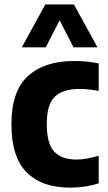

<svg xmlns="http://www.w3.org/2000/svg" viewBox="-20 -828 481 858"><path d="M293.5 10.5Q167 10.5 99 -58Q31 -126.5 31 -272.5Q31 -421.5 105.2 -488.5Q179.5 -555.5 311.5 -555.5Q371 -555.5 421 -544.5V-421.5Q376.5 -430.5 336 -430.5Q259.5 -430.5 224.2 -395.2Q189 -360 189 -275Q189 -185.5 222.5 -150.2Q256 -115 322 -115Q363.5 -115 421 -132V-9Q362 10.5 293.5 10.5ZM77.5 -616.5 182.5 -808H310.5L415.5 -616.5H308.5L246.5 -737.5L184.5 -616.5Z"/></svg>

Font: Encode Sans SemiCondensed SemiCondensed
Style: Bold
Weight: 700
Width: 4
Designer: Multiple Designers
Foundry: Impallari Type
Version: Version 3.000; ttfautohint (v1.8.3) -l 8 -r 50 -G 200 -x 14 